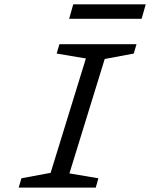

<svg xmlns="http://www.w3.org/2000/svg" viewBox="-20 -857 686 877"><path d="M392.4 -655H479.1L277.1 0H190.4ZM238.8 -612.3 251.4 -655H603.5L590.9 -612.3L424.2 -581.3ZM77.9 -42.7 244.5 -73.7 429.3 -42.7 417.4 0H65.3ZM295.8 -771 314.5 -837.1H645.6L626.9 -771Z"/></svg>

Font: Intel One Mono Light
Style: Italic
Weight: 300
Italic angle: -16°
Monospace: yes
Designer: Fred Shallcrass
Foundry: Frere-Jones Type LLC
Version: Version 1.004